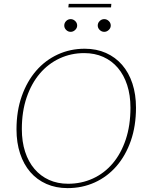

<svg xmlns="http://www.w3.org/2000/svg" viewBox="-20 -962 772 989"><path d="M65 0ZM680.5 -407.5Q680.5 -313 653.8 -236.5Q627 -160 579.8 -105.8Q532.5 -51.5 468 -22.2Q403.5 7 328 7Q268 7 219.2 -14.5Q170.5 -36 136.2 -75.5Q102 -115 83.5 -171Q65 -227 65 -295.5Q65 -390 92 -466.5Q119 -543 166.2 -597.5Q213.5 -652 277.8 -681.5Q342 -711 416.5 -711Q477 -711 525.8 -689.2Q574.5 -667.5 609 -627.8Q643.5 -588 662 -532Q680.5 -476 680.5 -407.5ZM652 -407Q652 -472 635 -524Q618 -576 587 -612.5Q556 -649 512 -668.8Q468 -688.5 413.5 -688.5Q346 -688.5 287.2 -661.2Q228.5 -634 185.2 -583.2Q142 -532.5 117.2 -460Q92.5 -387.5 92.5 -297Q92.5 -232 109.5 -180Q126.5 -128 157.8 -91.5Q189 -55 232.8 -35.2Q276.5 -15.5 330.5 -15.5Q399.5 -15.5 458.5 -42.5Q517.5 -69.5 560.5 -120.2Q603.5 -171 627.8 -243.5Q652 -316 652 -407ZM334 -942H553.5L552 -924H332ZM377.5 -830.5Q377.5 -817.5 367.2 -807.8Q357 -798 344 -798Q330.5 -798 320.8 -807.8Q311 -817.5 311 -830.5Q311 -844 320.8 -853.8Q330.5 -863.5 344 -863.5Q357 -863.5 367.2 -853.8Q377.5 -844 377.5 -830.5ZM550.5 -830.5Q550.5 -817.5 540.2 -807.8Q530 -798 517 -798Q503.5 -798 493.5 -807.8Q483.5 -817.5 483.5 -830.5Q483.5 -844 493.5 -853.8Q503.5 -863.5 517 -863.5Q530 -863.5 540.2 -853.8Q550.5 -844 550.5 -830.5Z"/></svg>

Font: Lato Thin
Style: Italic
Weight: 200
Italic angle: -7°
Designer: Lukasz Dziedzic
Foundry: tyPoland Lukasz Dziedzic
Version: Version 2.007; 2014-02-27